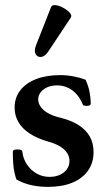

<svg xmlns="http://www.w3.org/2000/svg" viewBox="-20 -718 408 749"><path d="M167 11Q94 11 44 -18Q40 -29 36.5 -44.5Q33 -60 31.5 -80.5Q30 -101 30 -126Q30 -135 47 -135Q67 -135 67 -127Q70 -99 85 -76.5Q100 -54 123 -41Q146 -28 173 -28Q196 -28 213.5 -36Q231 -44 241 -58Q251 -72 251 -90Q251 -116 229.5 -135.5Q208 -155 167 -166Q125 -178 96 -197Q67 -216 52 -241.5Q37 -267 37 -298Q37 -337 59 -365.5Q81 -394 121 -409.5Q161 -425 215 -425Q241 -425 267 -420Q293 -415 314 -407Q325 -382 329.5 -358.5Q334 -335 334 -314Q334 -305 319 -305Q305 -305 303 -310Q294 -333 279 -350Q264 -367 244.5 -376Q225 -385 203 -385Q171 -385 150 -369Q129 -353 129 -330Q129 -315 139 -301Q149 -287 167.5 -276.5Q186 -266 211 -260Q257 -249 286.5 -230Q316 -211 330.5 -185Q345 -159 345 -125Q345 -83 323.5 -52.5Q302 -22 262.5 -5.5Q223 11 167 11ZM169 -518Q156 -498 141.5 -496Q127 -494 119.5 -506Q112 -518 120 -540L179 -690Q182 -698 193 -698Q206 -698 223 -689.5Q240 -681 251 -669.5Q262 -658 256 -649Z"/></svg>

Font: Junicode VF
Style: Regular
Weight: 400
Designer: Peter S. Baker
Version: Version 2.213